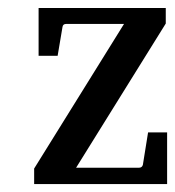

<svg xmlns="http://www.w3.org/2000/svg" viewBox="-20 -464 440 483"><path d="M400.4 -1H65.9V-40L292 -403.8H146.5Q138.2 -403.8 137.2 -396L125 -323.7H77.1V-443.8H397V-404.8L171.4 -42H329.1Q337.4 -42 339.4 -49.3L352.5 -130.9H400.4Z"/></svg>

Font: MANDARAM
Style: Book
Weight: 400
Designer: CLT@C-DIT
Version: Version 1.28